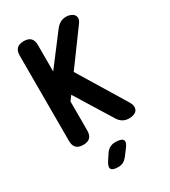

<svg xmlns="http://www.w3.org/2000/svg" viewBox="-232 -852 1064 1203"><g transform="rotate(-30 300.0 -250.0)"><path d="M205 -56Q205 -23 189 -6.5Q173 10 139.5 10Q106 10 89.5 -6.5Q73 -23 73 -56V-674Q73 -707 89.5 -723.5Q106 -740 139.5 -740Q173 -740 189 -723.5Q205 -707 205 -674V-483L370 -700Q386 -720 404.5 -730Q423 -740 446 -740Q461 -740 476 -734.5Q491 -729 499.5 -719Q508 -709 508 -694Q508 -679 493 -659L315 -416L521 -77Q534 -56 535 -39.5Q536 -23 528 -12Q520 -1 505 4.5Q490 10 472 10Q446 10 427 -1Q408 -12 395 -33L230 -300L205 -266ZM250 133Q263 114 280 104.5Q297 95 320 95Q366 95 375 113Q384 131 355 167L324 208Q311 224 295.5 232Q280 240 259 240Q219 240 210 223.5Q201 207 223 174Z"/></g></svg>

Font: Maple Mono
Style: Bold
Weight: 700
Monospace: yes
Designer: subframe7536
Version: Version 7.200